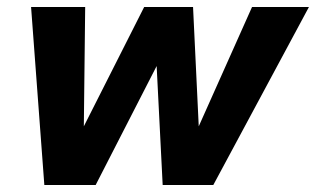

<svg xmlns="http://www.w3.org/2000/svg" viewBox="-20 -530 905 550"><path d="M107 0 69 -510H224L220 -154H213L393 -510H533L550 -154H543L702 -510H865L591 0H446L428 -355H436L254 0Z"/></svg>

Font: Instrument Sans
Style: Bold Italic
Weight: 700
Italic angle: -13°
Designer: Rodrigo Fuenzalida
Foundry: fragTYPE
Version: Version 1.000;gftools[0.9.28]